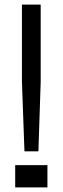

<svg xmlns="http://www.w3.org/2000/svg" viewBox="-20 -820 274 840"><path d="M87 -158 76 -461V-800H158V-461L148 -158ZM46.5 0V-97.5H187.5V0Z"/></svg>

Font: Big Shoulders Stencil Text Thin
Style: Regular
Weight: 400
Version: Version 2.001